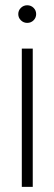

<svg xmlns="http://www.w3.org/2000/svg" viewBox="-20 -724 211 744"><path d="M64.5 0V-535.6H106.9V0ZM85.4 -635.3Q71.3 -635.3 61 -645.3Q50.8 -655.3 50.8 -669.4Q50.8 -683.6 61 -693.6Q71.3 -703.6 85.4 -703.6Q100.1 -703.6 110.1 -693.6Q120.1 -683.6 120.1 -669.4Q120.1 -655.3 110.1 -645.3Q100.1 -635.3 85.4 -635.3Z"/></svg>

Font: Inter Display Extra Light
Style: Regular
Weight: 200
Designer: Rasmus Andersson
Foundry: rsms
Version: Version 4.000;git-4fc901f